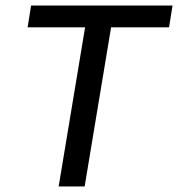

<svg xmlns="http://www.w3.org/2000/svg" viewBox="-20 -670 640 690"><path d="M190.8 0 285.8 -571.7H79.2L91.7 -650H600L587.5 -571.7H379.2L284.2 0Z"/></svg>

Font: Familjen Grotesk GF
Style: Italic
Weight: 400
Designer: Anders Wikstroem, Jonas Baeckman, Matilda Gysing, Kristian Moeller
Foundry: Familjen STHML AB
Version: Version 2.000; Beta; Release 4; Build 6